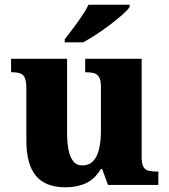

<svg xmlns="http://www.w3.org/2000/svg" viewBox="-20 -786 719 816"><path d="M258 10Q173 10 132.5 -39Q92 -88 92 -189V-407Q92 -436 87 -451.5Q82 -467 68.5 -473Q55 -479 30 -479H27V-536H265V-225Q265 -182 271 -150.5Q277 -119 291 -101Q305 -83 330 -83Q358 -83 375.5 -101Q393 -119 401 -152.5Q409 -186 409 -231V-418Q409 -446 400.5 -459Q392 -472 378 -475.5Q364 -479 345 -479H342V-536H582V-118Q582 -90 589.5 -77Q597 -64 611 -60.5Q625 -57 643 -57H653V0H439L414 -68H409Q383 -25 345.5 -7.5Q308 10 258 10ZM255 -619Q270 -638 289.5 -664Q309 -690 327.5 -717Q346 -744 356 -766H531V-756Q522 -743 499.5 -723Q477 -703 448 -681Q419 -659 389 -639.5Q359 -620 334 -606H255Z"/></svg>

Font: Noto Serif Tibetan ExtraBold
Style: Regular
Weight: 800
Version: Version 2.103